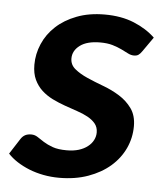

<svg xmlns="http://www.w3.org/2000/svg" viewBox="-47 -530 486 575"><g transform="rotate(5 196.5 -242.5)"><path d="M366.7 -391.6Q361.3 -383.8 356.2 -380.4Q351.1 -377 342.8 -377Q334 -377 325 -381.6Q315.9 -386.2 304 -392.1Q292 -397.9 276.4 -402.6Q260.7 -407.2 239.3 -407.2Q199.7 -407.2 178.5 -391.4Q157.2 -375.5 157.2 -352.1Q157.2 -333 172.4 -320.6Q187.5 -308.1 210.2 -298.1Q232.9 -288.1 259.3 -278.3Q285.6 -268.6 308.3 -254.4Q331.1 -240.2 346.2 -219.2Q361.3 -198.2 361.3 -166Q361.3 -130.9 346.7 -99.4Q332 -67.9 304.7 -44.2Q277.3 -20.5 238.5 -6.6Q199.7 7.3 151.4 7.3Q127 7.3 104 2.9Q81.1 -1.5 61 -9.5Q41 -17.6 24.4 -28.3Q7.8 -39.1 -3.9 -51.8L25.9 -98.1Q31.2 -106.4 38.8 -110.6Q46.4 -114.7 57.6 -114.7Q67.9 -114.7 76.7 -108.9Q85.4 -103 96.9 -95.7Q108.4 -88.4 124.8 -82.5Q141.1 -76.7 167 -76.7Q187.5 -76.7 203.1 -81.5Q218.8 -86.4 229.7 -95Q240.7 -103.5 246.3 -114.5Q252 -125.5 252 -137.7Q252 -153.3 243.2 -164.1Q234.4 -174.8 220.2 -182.6Q206.1 -190.4 187.7 -196.5Q169.4 -202.6 150.1 -209.5Q130.9 -216.3 112.5 -225.3Q94.2 -234.4 80.1 -247.3Q65.9 -260.3 57.1 -278.8Q48.3 -297.4 48.3 -323.7Q48.3 -356 61.3 -386.2Q74.2 -416.5 99.4 -439.9Q124.5 -463.4 161.4 -477.5Q198.2 -491.7 245.6 -491.7Q295.4 -491.7 333.5 -476.1Q371.6 -460.4 397.5 -435.5Z"/></g></svg>

Font: Carlito
Style: Bold Italic
Weight: 700
Italic angle: -7°
Designer: Lukasz Dziedzic
Foundry: tyPoland Lukasz Dziedzic
Version: Version 1.104